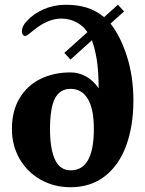

<svg xmlns="http://www.w3.org/2000/svg" viewBox="-20 -776 610 806"><path d="M30 -235Q30 -310 62 -363.5Q94 -417 149.5 -444.5Q205 -472 276 -472Q312 -472 343 -454Q374 -436 394 -405Q394 -474 387 -520.5Q380 -567 366 -607L276 -526L250 -554L347 -641Q330 -667 301 -682.5Q272 -698 237 -698Q181 -698 121 -649Q114 -644 103 -634.5Q92 -625 86 -625Q81 -625 78 -628Q72 -634 72 -645Q72 -666 92 -687Q121 -719 164 -737.5Q207 -756 257 -756Q305 -756 344 -744Q383 -732 417 -704L475 -756L501 -728L444 -677Q487 -622 513.5 -537.5Q540 -453 540 -354Q540 -248 510 -165.5Q480 -83 420.5 -36.5Q361 10 276 10Q208 10 152 -21Q96 -52 63 -108Q30 -164 30 -235ZM277 -61Q374 -61 374 -235Q374 -319 348.5 -361Q323 -403 277 -403Q231 -403 210.5 -362.5Q190 -322 190 -235Q190 -150 211 -105.5Q232 -61 277 -61Z"/></svg>

Font: Raigarh
Style: Bold
Weight: 700
Designer: jaikishan Patel
Foundry: MagicType
Version: Version 1.000